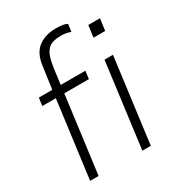

<svg xmlns="http://www.w3.org/2000/svg" viewBox="-191 -925 954 1041"><g transform="rotate(-30 285.5 -404.5)"><path d="M119 0H66L129 -481H44L51 -530H135Q145 -601 155 -672.5Q165 -744 208 -776.5Q251 -809 318 -809Q369 -809 388 -797L382 -750Q354 -761 321 -761Q269 -761 244.5 -740Q220 -719 210 -676Q200 -633 193 -567L188 -530H342L336 -481H182ZM446 0H393L462 -530H515ZM543 -663H470L480 -737H553Z"/></g></svg>

Font: Tanohe Sans Light
Style: Italic
Weight: 300
Designer: Village Type and Design LLC & Cristiano Sobral
Foundry: Cooper Hewitt Smithsonian Design Museum
Version: Version 1.00;September 29, 2021;FontCreator 13.0.0.2655 64-b